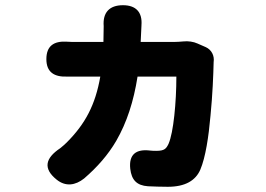

<svg xmlns="http://www.w3.org/2000/svg" viewBox="-20 -652 1020 737"><path d="M788 -208C796 -288 799 -367 800 -411C800 -412 800 -412 800 -413C804 -438 792 -461 770 -471L738 -485C723 -492 702 -495 684 -493C672 -492 660 -491 649 -491H520L523 -554C523 -554 523 -555 523 -555C527 -605 502 -632 452 -632C400 -632 374 -604 378 -552C378 -552 378 -551 378 -551L377 -491H270C260 -491 249 -491 236 -492C186 -495 158 -475 158 -425C158 -375 188 -356 238 -358C251 -358 262 -358 270 -358H365C346 -249 307 -176 236 -105C229 -98 221 -91 211 -83C154 -45 144 -5 198 38C232 65 269 60 303 33C354 -11 395 -58 426 -111C467 -182 493 -263 508 -358H657C657 -260 646 -143 627 -100C618 -81 611 -73 580 -73C573 -73 565 -73 557 -74C502 -81 474 -59 480 -4C485 39 505 60 548 63C572 64 598 65 624 65C691 65 731 41 749 -1C769 -48 781 -128 788 -208Z"/></svg>

Font: GenSenRounded2 TW H
Style: Regular
Weight: 900
Version: Version 2.100;PS 2.1;hotconv 16.6.51;makeotf.lib2.5.65220 DE